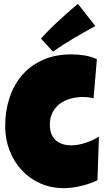

<svg xmlns="http://www.w3.org/2000/svg" viewBox="-20 -979 553 1012"><path d="M490.7 -667 473.1 -460.9Q459 -464.8 445.3 -466.3Q431.6 -467.8 417.5 -467.8Q382.8 -467.8 351.3 -459Q319.8 -450.2 295.7 -432.1Q271.5 -414.1 257.1 -386.5Q242.7 -358.9 242.7 -321.3Q242.7 -293.9 250.7 -273.7Q258.8 -253.4 273.7 -240Q288.6 -226.6 309.8 -219.7Q331.1 -212.9 356.9 -212.9Q375 -212.9 394 -216.6Q413.1 -220.2 432.1 -226.6Q451.2 -232.9 468.8 -241.2Q486.3 -249.5 501.5 -258.8L493.7 -29.3Q474.6 -19.5 452.6 -12Q430.7 -4.4 407.5 1.2Q384.3 6.8 361.1 9.8Q337.9 12.7 316.9 12.7Q247.6 12.7 190.7 -13.2Q133.8 -39.1 93 -83.7Q52.2 -128.4 29.8 -187.5Q7.3 -246.6 7.3 -313.5Q7.3 -393.6 30 -462.9Q52.7 -532.2 96.9 -583.3Q141.1 -634.3 206.3 -663.3Q271.5 -692.4 356 -692.4Q389.6 -692.4 424.3 -687Q459 -681.6 490.7 -667ZM482.4 -841.8Q424.3 -810.1 369.1 -777.6Q314 -745.1 258.8 -707L196.3 -775.4Q206.1 -787.1 219.7 -801.5Q233.4 -815.9 248.8 -831.1Q264.2 -846.2 280.8 -861.6Q297.4 -877 313 -891.1Q350.1 -924.8 390.6 -959Z"/></svg>

Font: Luckiest Guy
Style: Regular
Weight: 400
Designer: Astigmatic (AOETI)
Foundry: Astigmatic (AOETI)
Version: Version 1.000